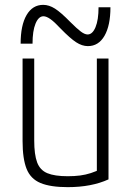

<svg xmlns="http://www.w3.org/2000/svg" viewBox="-20 -761 540 791"><path d="M259 10Q188 10 147 -7Q106 -24 89.5 -65.5Q73 -107 73 -180V-520H121V-182Q121 -124 133 -92Q145 -60 175 -47.5Q205 -35 259 -35Q287 -35 310 -38Q333 -41 354.5 -48Q376 -55 398 -66L379 -34V-520H427V-22Q357 10 259 10ZM342 -571Q318 -571 293.5 -587Q269 -603 230 -643Q204 -671 187.5 -682.5Q171 -694 159 -694Q139 -694 126.5 -664Q114 -634 114 -581H65Q65 -657 89.5 -699Q114 -741 158 -741Q182 -741 206.5 -725.5Q231 -710 270 -670Q297 -643 313 -631Q329 -619 341 -619Q361 -619 373.5 -649Q386 -679 386 -731H435Q435 -656 410.5 -613.5Q386 -571 342 -571Z"/></svg>

Font: M PLUS 1 Code Light
Style: Regular
Weight: 300
Designer: Coji Morishita
Foundry: UNDERFOREST DESIGN
Version: Version 1.002